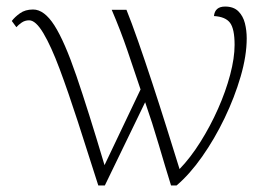

<svg xmlns="http://www.w3.org/2000/svg" viewBox="-20 -566 823 586"><path d="M280 0Q247 -104 217.5 -195Q188 -286 162 -355.5Q136 -425 112.5 -464.5Q89 -504 69 -504Q56 -504 46 -497Q36 -490 30 -483L16 -502Q25 -514 41 -525.5Q57 -537 81 -537Q115 -537 146 -488.5Q177 -440 213 -335Q249 -230 299 -62L409 -293Q390 -350 369 -411.5Q348 -473 321 -536H366Q381 -499 401.5 -440.5Q422 -382 444.5 -313.5Q467 -245 488.5 -176.5Q510 -108 528 -50Q561 -84 591.5 -132.5Q622 -181 645.5 -234Q669 -287 682.5 -338Q696 -389 696 -429Q696 -478 682 -496.5Q668 -515 633 -517Q636 -546 667 -546Q693 -546 707.5 -531.5Q722 -517 727.5 -495Q733 -473 733 -449Q733 -396 714.5 -332.5Q696 -269 665.5 -205.5Q635 -142 597 -88Q559 -34 519 0H502Q484 -58 464.5 -124.5Q445 -191 423 -254L300 0Z"/></svg>

Font: Noto Serif ExtraLight
Style: Regular
Weight: 200
Designer: Monotype Design Team
Foundry: Monotype Imaging Inc.
Version: Version 2.015; ttfautohint (v1.8.4.7-5d5b)